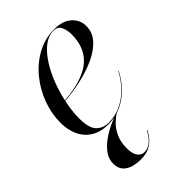

<svg xmlns="http://www.w3.org/2000/svg" viewBox="-208 -557 872 872"><g transform="rotate(-45 228.0 -121.5)"><path d="M175.5 10Q127.5 10 94.5 -10.2Q61.5 -30.5 44.5 -66.5Q27.5 -102.5 27.5 -150Q27.5 -207.5 48.5 -264.2Q69.5 -321 107.5 -367.5Q145.5 -414 196.8 -442Q248 -470 308 -470Q362 -470 391.8 -443.2Q421.5 -416.5 421.5 -377Q421.5 -336 393.5 -305Q365.5 -274 318.8 -252.8Q272 -231.5 215.8 -219.2Q159.5 -207 102.5 -203V-206Q148 -209 186.2 -217.2Q224.5 -225.5 254.2 -239.8Q284 -254 304.8 -275.8Q325.5 -297.5 336.5 -328Q347.5 -358.5 347.5 -398Q347.5 -423.5 337.8 -445.5Q328 -467.5 301 -467.5Q272.5 -467.5 246.8 -450.5Q221 -433.5 198.8 -404.2Q176.5 -375 158.5 -338Q140.5 -301 127.8 -260Q115 -219 108.2 -178.5Q101.5 -138 101.5 -102.5Q101.5 -40 124.8 -17.2Q148 5.5 183 5.5Q227.5 5.5 264.5 -12.8Q301.5 -31 330.8 -61.8Q360 -92.5 379.5 -130L381.5 -129Q362 -91 332.2 -59.5Q302.5 -28 263.2 -9Q224 10 175.5 10ZM168.5 227Q143 227 119.5 220.5Q96 214 80.8 197.5Q65.5 181 65.5 151Q65.5 121 83.8 96.2Q102 71.5 129.8 52Q157.5 32.5 187 19Q216.5 5.5 239.5 -2L240.5 0Q225 8.5 205.8 27Q186.5 45.5 172.5 75Q158.5 104.5 158.5 145.5Q158.5 180.5 171 197.8Q183.5 215 201.5 215Q221.5 215 237 205Q252.5 195 263.2 180.2Q274 165.5 281 152.5L283.5 154Q276 168 262.8 185Q249.5 202 226.8 214.5Q204 227 168.5 227Z"/></g></svg>

Font: Bodoni Moda 72pt
Style: Italic
Weight: 400
Italic angle: -13°
Designer: Owen Earl
Foundry: indestructible type
Version: Version 2.005